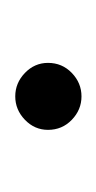

<svg xmlns="http://www.w3.org/2000/svg" viewBox="44 -358 129 258"><g transform="rotate(-90 109.0 -228.5)"><path d="M109 -184Q91 -184 77.5 -197Q64 -210 64 -229Q64 -247 77.5 -260Q91 -273 109 -273Q127 -273 140.5 -260Q154 -247 154 -229Q154 -210 140.5 -197Q127 -184 109 -184Z"/></g></svg>

Font: Lil Grotesk Light
Style: Regular
Weight: 300
Designer: Bastien Sozeau
Foundry: NBR — Bastien Sozeau
Version: Version 3.003; ttfautohint (v1.8.4.7-5d5b);gftools[0.9.33]